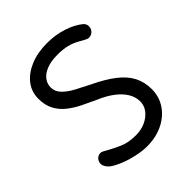

<svg xmlns="http://www.w3.org/2000/svg" viewBox="-217 -906 1058 1058"><g transform="rotate(-45 311.5 -377.5)"><path d="M543 -706Q549 -700 552.5 -692.5Q556 -685 556 -675Q556 -663 550 -653Q544 -643 534 -637Q524 -631 511 -631Q502 -631 489.5 -638Q477 -645 459 -655Q429 -672 397.5 -680Q366 -688 321 -688Q270 -688 236 -674Q202 -660 185 -637Q168 -614 168 -587Q168 -554 192.5 -529Q217 -504 255.5 -483.5Q294 -463 336 -442Q414 -405 462.5 -367Q511 -329 533.5 -285Q556 -241 556 -185Q556 -142 538.5 -105Q521 -68 488.5 -40Q456 -12 412 3.5Q368 19 315 19Q279 19 235 9.5Q191 0 153 -15.5Q115 -31 93 -47Q65 -71 65 -94Q65 -106 70.5 -116Q76 -126 85.5 -132Q95 -138 105 -138Q113 -138 123.5 -133Q134 -128 147 -120Q175 -104 215.5 -86Q256 -68 314 -68Q356 -68 389.5 -83.5Q423 -99 443 -125Q463 -151 463 -183Q463 -218 444 -249.5Q425 -281 388.5 -309Q352 -337 297 -360Q260 -377 221 -396Q182 -415 149 -440.5Q116 -466 96 -502.5Q76 -539 76 -590Q76 -645 108 -686Q140 -727 196.5 -750.5Q253 -774 328 -774Q390 -774 447 -756Q504 -738 543 -706Z"/></g></svg>

Font: Playpen Sans
Style: Regular
Weight: 400
Designer: Laura Meseguer, Veronika Burian, José Scaglione, Kostas Bartsokas, Vera Evstafieva, Tom Grace, Yorlmar Campos
Foundry: TypeTogether
Version: Version 2.000